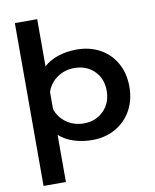

<svg xmlns="http://www.w3.org/2000/svg" viewBox="-98 -773 861 1066"><g transform="rotate(-10 332.5 -240.0)"><path d="M60 -699H186V-433Q220 -464 268.5 -479.5Q317 -495 372 -495Q445 -495 502.5 -463.5Q560 -432 592.5 -374.5Q625 -317 625 -241Q625 -166 592.5 -108Q560 -50 502.5 -17.5Q445 15 372 15Q317 15 268.5 -0.5Q220 -16 186 -47V219H60ZM497 -241Q497 -310 453 -353Q409 -396 341 -396Q287 -396 245 -367Q203 -338 186 -289V-192Q202 -143 244.5 -113.5Q287 -84 341 -84Q409 -84 453 -128Q497 -172 497 -241Z"/></g></svg>

Font: Prompt Medium
Style: Regular
Weight: 500
Designer: Katatrad Team
Foundry: CadsonDemak
Version: Version 1.000